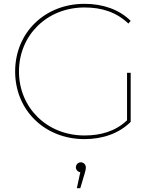

<svg xmlns="http://www.w3.org/2000/svg" viewBox="-20 -723 814 1002"><path d="M643 -343V-95C583 -38 506 -16 421 -16C225 -16 79 -161 79 -350C79 -539 225 -684 421 -684C509 -684 586 -661 650 -600L662 -614C602 -674 516 -703 421 -703C213 -703 59 -552 59 -350C59 -148 213 3 421 3C516 3 602 -27 662 -87V-343ZM422 182C425 171 428 161 428 150C428 138 418 124 402 124C387 124 376 136 376 150C376 163 386 174 399 176L381 259H399Z"/></svg>

Font: Montserrat-Alt1 Thin
Style: Regular
Weight: 100
Designer: Differentunic
Foundry: Differentunic
Version: Version 7.222